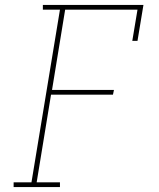

<svg xmlns="http://www.w3.org/2000/svg" viewBox="-20 -755 640 775"><path d="M35 0V-19H107L222 -716H153V-735H559L535 -590H514L535 -716H243L190 -392H440L436 -373H186L128 -19H222V0Z"/></svg>

Font: Iosevka Etoile Thin
Style: Italic
Weight: 100
Italic angle: -9°
Designer: Belleve Invis
Foundry: Belleve Invis
Version: Version 22.1.2; ttfautohint (v1.8.4)